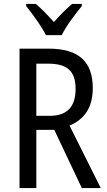

<svg xmlns="http://www.w3.org/2000/svg" viewBox="-20 -963 549 983"><path d="M215 -783H296C318 -829 366 -892 399 -932V-943H349C314 -912 290 -889 256 -850C225 -885 191 -920 163 -943H114V-932C149 -888 193 -828 215 -783ZM228 -714H80V0H166V-298H258L399 0H496L336 -320C412 -352 455 -412 455 -512C455 -647 384 -714 228 -714ZM227 -637C323 -637 367 -600 367 -508C367 -416 323 -370 235 -370H166V-637Z"/></svg>

Font: Noto Sans Malayalam Condensed
Style: Regular
Weight: 400
Width: 3
Designer: Jelle Bosma - Monotype Design Team
Foundry: Monotype Imaging Inc.
Version: Version 2.104